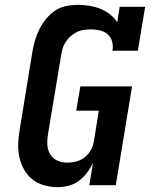

<svg xmlns="http://www.w3.org/2000/svg" viewBox="-20 -763 640 791"><path d="M218 8Q189 8 162 0.5Q135 -7 114 -23.5Q93 -40 79.5 -64Q66 -88 60 -114.5Q54 -141 55 -170Q56 -199 61 -228L114 -553Q118 -576 125 -599.5Q132 -623 143.5 -645Q155 -667 171.5 -687Q188 -707 209 -720.5Q230 -734 254.5 -738.5Q279 -743 302 -743Q326 -743 349.5 -739Q373 -735 394 -726.5Q415 -718 433 -704Q451 -690 463 -671L473 -735H578L548 -554H443Q447 -573 442 -591.5Q437 -610 424 -621.5Q411 -633 392.5 -637.5Q374 -642 355 -642Q341 -642 326 -640Q311 -638 297.5 -631.5Q284 -625 272 -614.5Q260 -604 251.5 -591.5Q243 -579 238.5 -565Q234 -551 232 -536L178 -212Q174 -190 175 -168Q176 -146 186.5 -128Q197 -110 216 -101.5Q235 -93 257 -93Q276 -93 295 -98Q314 -103 329.5 -115.5Q345 -128 354.5 -145.5Q364 -163 367 -182L387 -307H294L311 -407H524L457 0H348L363 -93Q353 -71 338.5 -51.5Q324 -32 305 -18Q286 -4 263 2Q240 8 218 8Z"/></svg>

Font: Iosevka Curly Slab ExObl
Style: Bold
Weight: 700
Width: 7
Italic angle: -9°
Monospace: yes
Designer: Belleve Invis
Foundry: Belleve Invis
Version: Version 11.0.0; ttfautohint (v1.8.3)